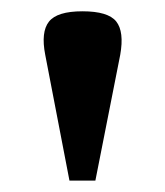

<svg xmlns="http://www.w3.org/2000/svg" viewBox="-20 -727 292 340"><path d="M60.1 -629.9Q52.2 -670.4 66.7 -688.7Q81.1 -707 126 -707Q171.4 -707 185.8 -689Q200.2 -670.9 192.9 -629.9L148.9 -407.2H103Z"/></svg>

Font: Linguistics Pro
Style: Bold
Weight: 700
Designer: Stefan Peev, Context Ltd
Foundry: Stefan Peev, Context Ltd
Version: Version 001.000